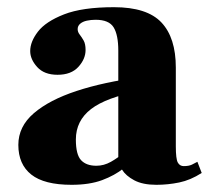

<svg xmlns="http://www.w3.org/2000/svg" viewBox="-20 -502 581 534"><path d="M415 12Q377 12 353.5 -0.5Q330 -13 319.5 -30Q309 -47 309 -60V-361Q309 -405 296 -426Q283 -447 246 -447Q233 -447 221.5 -444.5Q210 -442 203 -436Q196 -430 196 -421Q196 -413 201.5 -406Q207 -399 212.5 -389.5Q218 -380 218 -363Q218 -338 198 -316Q178 -294 140 -294Q103 -294 83.5 -315.5Q64 -337 64 -360Q64 -386 85.5 -414Q107 -442 158 -462Q209 -482 297 -482Q389 -482 429 -439.5Q469 -397 469 -314V-95Q469 -60 474.5 -50Q480 -40 491 -40Q505 -40 513.5 -44Q522 -48 529 -52L541 -21Q510 -1 478.5 5.5Q447 12 415 12ZM179 12Q103 12 67 -16.5Q31 -45 31 -99Q31 -150 74 -187Q117 -224 193 -249Q269 -274 369 -287V-249Q275 -231 233 -198.5Q191 -166 191 -114Q191 -72 205.5 -56.5Q220 -41 248 -41Q269 -41 288.5 -52Q308 -63 324 -77Q340 -91 349 -101L368 -74Q349 -54 324 -34Q299 -14 264 -1Q229 12 179 12Z"/></svg>

Font: Frank Ruhl Libre Black
Style: Regular
Weight: 900
Designer: Yanek Iontef
Foundry: Fontef
Version: Version 6.004